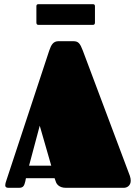

<svg xmlns="http://www.w3.org/2000/svg" viewBox="-20 -898 650 918"><path d="M258 -701C235 -700 225 -685 215 -655L11 -37C7 -26 5 -18 5 -12C5 -3 11 0 21 0H71C93 0 96 -12 101 -31L104 -46H241L247 -29C250 -19 262 0 295 0H572C588 0 605 -11 605 -34C605 -41 604 -48 601 -57L376 -656C363 -690 355 -701 331 -701ZM170 -297 225 -106H119ZM424 -779C430 -779 434 -782 434 -790V-868C434 -875 431 -878 424 -878H164C157 -878 154 -875 154 -868V-790C154 -782 158 -779 164 -779Z"/></svg>

Font: Fascinate
Style: Regular
Weight: 900
Designer: Astigmatic (AOETI)
Foundry: Astigmatic (AOETI)
Version: Version 1.000